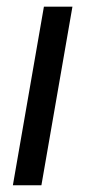

<svg xmlns="http://www.w3.org/2000/svg" viewBox="-20 -548 273 568"><path d="M18.1 0H102.5L194.3 -528.3H109.9Z"/></svg>

Font: Roboto Condensed
Style: Italic
Weight: 400
Designer: Google
Version: Version 1.000;PS 001.000;hotconv 1.0.88;makeotf.lib2.5.64775